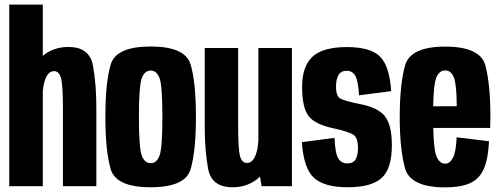

<svg xmlns="http://www.w3.org/2000/svg" viewBox="-20 -805 2160 830"><path d="M20 0V-785H165V-563.5Q211 -602 275.5 -602Q366.5 -602 381.5 -523Q396.5 -444 396.5 -336.5V0H252V-333.5Q252 -437 243.8 -467.2Q235.5 -497.5 213.5 -497.5Q191 -497.5 177.5 -467Q168 -444.5 165 -410.5V0Z M631.5 4.5Q481.5 4.5 458.5 -73.8Q435.5 -152 435.5 -300Q435.5 -448 458.5 -526Q481.5 -604 631.5 -604Q781 -604 804 -526Q827 -448 827 -300Q827 -152 804 -73.8Q781 4.5 631.5 4.5ZM631.5 -99.5Q657.5 -99.5 669.8 -132.8Q682 -166 682 -299.5Q682 -433.5 669.8 -466.8Q657.5 -500 631.5 -500Q605 -500 592.8 -466.8Q580.5 -433.5 580.5 -299.5Q580.5 -166 592.8 -132.8Q605 -99.5 631.5 -99.5Z M1111 0 1104 -41.5Q1056 4.5 985.5 4.5Q894.5 4.5 879.8 -74.8Q865 -154 865 -261V-597.5H1009.5V-264Q1009.5 -160.5 1017.5 -130.5Q1025.5 -100.5 1048 -100.5Q1070.5 -100.5 1083.5 -131Q1095 -157 1097 -201V-597.5H1242V0Z M1482.5 4.5Q1382.5 4.5 1337.5 -36Q1292.5 -76.5 1285 -190.5L1426 -209Q1429 -140.5 1442.8 -119.5Q1456.5 -98.5 1481 -98.5Q1506.5 -98.5 1517 -115.5Q1527.5 -132.5 1527.5 -165.5Q1527.5 -211 1506.2 -223.5Q1485 -236 1427.5 -249Q1341.5 -266.5 1313.8 -303.5Q1286 -340.5 1286 -429Q1286 -518.5 1331 -560Q1376 -601.5 1479.5 -601.5Q1581.5 -601.5 1622.8 -560.5Q1664 -519.5 1671 -411L1532 -393Q1528.5 -455 1516.2 -477Q1504 -499 1478.5 -499Q1453.5 -499 1443 -480.2Q1432.5 -461.5 1432.5 -430.5Q1432.5 -386.5 1454.5 -377Q1476.5 -367.5 1532 -356Q1615 -340.5 1644.5 -301.8Q1674 -263 1674 -177Q1674 -76 1630 -35.8Q1586 4.5 1482.5 4.5Z M1905 5Q1753 5 1730.5 -78.8Q1708 -162.5 1708 -297.5Q1708 -439 1730.8 -521.2Q1753.5 -603.5 1904.5 -603.5Q2057 -603.5 2078.5 -521.2Q2100 -439 2100 -300.5Q2100 -274 2099 -252H1853Q1855 -163.5 1865 -134.5Q1877.5 -97.5 1905 -97.5Q1925 -97.5 1938.2 -123.2Q1951.5 -149 1954 -211.5L2094 -194.5Q2090.5 -117.5 2071 -74Q2051.5 -30.5 2011 -12.8Q1970.5 5 1905 5ZM1852.5 -345.5H1954.5Q1954 -436.5 1943 -467.5Q1931.5 -500.5 1904.5 -500.5Q1877.5 -500.5 1865 -466.5Q1854.5 -438.5 1852.5 -345.5Z"/></svg>

Font: Anybody Condensed Regular
Style: Bold
Weight: 700
Width: 3
Designer: Tyler Finck
Foundry: Etcetera Type Company
Version: Version 1.010; ttfautohint (v1.8.3) -l 8 -r 50 -G 200 -x 14 